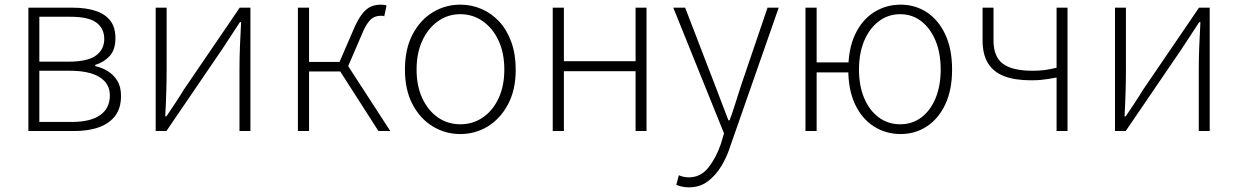

<svg xmlns="http://www.w3.org/2000/svg" viewBox="-20 -563 5320 825"><path d="M102 0V-530H292Q350 -530 391.5 -516Q433 -502 454.5 -473.5Q476 -445 476 -399Q476 -349 451 -322Q426 -295 389 -284V-279Q417 -273 442 -258Q467 -243 483.5 -217Q500 -191 500 -151Q500 -99 475.5 -66Q451 -33 406 -16.5Q361 0 299 0ZM149 -298H274Q357 -298 392.5 -324.5Q428 -351 428 -395Q428 -441 394 -466Q360 -491 283 -491H149ZM149 -39H288Q369 -39 410.5 -68.5Q452 -98 452 -153Q452 -204 408 -231.5Q364 -259 280 -259H149Z M649 0V-530H696V-263Q696 -220 694.5 -168Q693 -116 690 -63H695Q712 -88 733.5 -120.5Q755 -153 770 -178L1010 -530H1056V0H1009V-267Q1009 -311 1011 -363Q1013 -415 1016 -468H1011Q995 -443 973 -410Q951 -377 935 -352L695 0Z M1260 0V-530H1308V-297H1439L1496 -429Q1517 -479 1536 -503Q1555 -527 1574.5 -535Q1594 -543 1617 -543Q1624 -543 1631 -542Q1638 -541 1641 -539L1631 -493Q1627 -495 1624 -495Q1621 -495 1615 -495Q1601 -495 1588 -489.5Q1575 -484 1561.5 -466Q1548 -448 1533 -411L1476 -279L1657 0H1606L1442 -256H1308V0Z M1958 13Q1894 13 1840 -19.5Q1786 -52 1753 -114Q1720 -176 1720 -264Q1720 -353 1753 -415.5Q1786 -478 1840 -510.5Q1894 -543 1958 -543Q2006 -543 2049 -524.5Q2092 -506 2125 -470.5Q2158 -435 2177 -382.5Q2196 -330 2196 -264Q2196 -176 2162.5 -114Q2129 -52 2075.5 -19.5Q2022 13 1958 13ZM1958 -29Q2012 -29 2055 -58.5Q2098 -88 2122.5 -141Q2147 -194 2147 -264Q2147 -335 2122.5 -388Q2098 -441 2055 -471.5Q2012 -502 1958 -502Q1904 -502 1861.5 -471.5Q1819 -441 1794.5 -388Q1770 -335 1770 -264Q1770 -194 1794.5 -141Q1819 -88 1861.5 -58.5Q1904 -29 1958 -29Z M2355 0V-530H2403V-300H2711V-530H2758V0H2711V-257H2403V0Z M2940 242Q2925 242 2911 239Q2897 236 2886 231L2897 190Q2905 194 2916.5 196.5Q2928 199 2940 199Q2990 199 3023 158Q3056 117 3077 57L3091 10L2873 -530H2924L3053 -195Q3066 -161 3081 -121.5Q3096 -82 3110 -46H3115Q3128 -81 3140.5 -121Q3153 -161 3164 -195L3278 -530H3326L3117 68Q3103 112 3079 151.5Q3055 191 3021 216.5Q2987 242 2940 242Z M3441 0V-530H3489V-295H3640V-252H3489V0ZM3850 13Q3787 13 3735.5 -19.5Q3684 -52 3654.5 -114Q3625 -176 3625 -264Q3625 -353 3654.5 -415.5Q3684 -478 3735.5 -510.5Q3787 -543 3850 -543Q3912 -543 3962 -510.5Q4012 -478 4041.5 -415.5Q4071 -353 4071 -264Q4071 -176 4041.5 -114Q4012 -52 3962 -19.5Q3912 13 3850 13ZM3848 -29Q3900 -29 3939 -58.5Q3978 -88 4000 -141Q4022 -194 4022 -264Q4022 -335 4000 -388Q3978 -441 3939 -471.5Q3900 -502 3848 -502Q3796 -502 3756 -471.5Q3716 -441 3693.5 -388Q3671 -335 3671 -264Q3671 -194 3693.5 -141Q3716 -88 3756 -58.5Q3796 -29 3848 -29Z M4520 0V-230Q4499 -226 4483 -223.5Q4467 -221 4450.5 -219.5Q4434 -218 4409 -218Q4340 -218 4294 -236Q4248 -254 4225 -292Q4202 -330 4202 -389V-530H4249V-389Q4249 -319 4289.5 -289Q4330 -259 4417 -259Q4445 -259 4468.5 -262Q4492 -265 4520 -272V-530H4567V0Z M4771 0V-530H4818V-263Q4818 -220 4816.5 -168Q4815 -116 4812 -63H4817Q4834 -88 4855.5 -120.5Q4877 -153 4892 -178L5132 -530H5178V0H5131V-267Q5131 -311 5133 -363Q5135 -415 5138 -468H5133Q5117 -443 5095 -410Q5073 -377 5057 -352L4817 0Z"/></svg>

Font: Noto Sans KR ExtraLight
Style: Regular
Weight: 250
Designer: Ryoko NISHIZUKA  (kana, bopomofo & ideographs); Paul D. Hunt (Latin, Greek & Cyrillic); Sandoll Communications , Soo-you
Foundry: Adobe
Version: Version 2.004-H2;hotconv 1.0.118;makeotfexe 2.5.65603